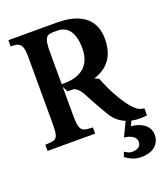

<svg xmlns="http://www.w3.org/2000/svg" viewBox="-167 -822 997 1163"><g transform="rotate(-20 332.0 -240.5)"><path d="M571.8 -22.9 545.4 32.2Q571.3 34.2 593 41.7Q614.7 49.3 630.4 61.8Q646 74.2 654.8 91.3Q663.6 108.4 663.6 129.4Q663.6 155.8 653.3 175Q643.1 194.3 625.7 206.8Q608.4 219.2 585 224.9Q561.5 230.5 535.2 229.5Q509.8 228.5 484.9 218Q460 207.5 441.9 193.4L452.6 162.6Q463.9 169.4 474.1 174.6Q484.4 179.7 495.1 180.7Q522.9 181.6 540.5 170.9Q558.1 160.2 558.1 136.2Q558.1 113.3 537.6 99.6Q517.1 85.9 482.9 82L533.2 -22.9ZM308.1 -335.9Q326.2 -335 347.4 -333Q368.7 -331.1 389.6 -327.4Q410.6 -323.7 430.2 -317.6Q449.7 -311.5 463.9 -302.7Q475.6 -272.5 489 -243.2Q502.4 -213.9 518.1 -185.5Q542.5 -142.1 562.3 -114.5Q582 -86.9 599.1 -70.8Q616.2 -54.7 630.9 -48.6Q645.5 -42.5 659.7 -42L659.2 3.9Q628.4 7.8 597.2 6.1Q565.9 4.4 536.6 -5.6Q507.3 -15.6 481.9 -35.4Q456.5 -55.2 437.5 -87.4Q425.8 -106.4 413.3 -128.2Q400.9 -149.9 389.2 -171.1Q377.4 -192.4 366.9 -211.7Q356.4 -231 349.1 -245.1Q333 -275.4 313 -289.1Q293 -302.7 262.7 -305.7ZM230 -351.1Q282.2 -348.1 320.1 -358.2Q357.9 -368.2 382.6 -389.4Q407.2 -410.6 418.9 -441.7Q430.7 -472.7 430.7 -512.2Q430.7 -554.2 422.6 -583.3Q414.6 -612.3 400.1 -630.4Q385.7 -648.4 366.5 -656.5Q347.2 -664.6 325.2 -664.6H299.8Q282.7 -664.6 271 -660.9Q259.3 -657.2 252 -646.2Q244.6 -635.3 241.5 -614.7Q238.3 -594.2 238.3 -560.5L239.3 -155.8Q239.3 -119.1 241.9 -96.9Q244.6 -74.7 252.4 -62.3Q260.3 -49.8 274.7 -45.4Q289.1 -41 312 -40.5L326.7 -40V0H20V-40L33.7 -40.5Q58.1 -41 72.5 -44.9Q86.9 -48.8 94.2 -60.8Q101.6 -72.8 103.5 -94.7Q105.5 -116.7 105.5 -153.3L105 -566.9Q105 -594.7 102.8 -614.3Q100.6 -633.8 93.8 -646Q86.9 -658.2 75 -664.3Q63 -670.4 43 -670.9H26.4V-711.4H336.4Q403.8 -711.4 450 -696.8Q496.1 -682.1 524.9 -656.2Q553.7 -630.4 566.4 -595.2Q579.1 -560.1 579.1 -518.6Q579.1 -465.8 561.8 -422.9Q544.4 -379.9 506.1 -350.6Q467.8 -321.3 406.5 -307.4Q345.2 -293.5 256.8 -298.3Z"/></g></svg>

Font: Varendra
Style: Regular
Weight: 700
Designer: Jacob Thomas
Foundry: Bangla Type Foundry
Version: Version 1.008